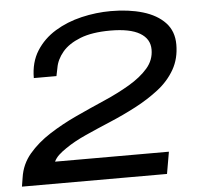

<svg xmlns="http://www.w3.org/2000/svg" viewBox="-51 -751 828 803"><g transform="rotate(-5 363.5 -349.5)"><path d="M9 0 15 -37Q23 -93 59 -135.5Q95 -178 148 -212Q201 -246 261.5 -274Q322 -302 382 -328Q442 -354 491 -383Q540 -412 569.5 -446Q599 -480 599 -524Q599 -569 557.5 -593.5Q516 -618 434 -618Q357 -618 307.5 -598.5Q258 -579 232 -548Q206 -517 200 -482L193 -448H98Q98 -514 128 -561.5Q158 -609 208 -639.5Q258 -670 319.5 -684.5Q381 -699 443 -699Q518 -699 577 -681.5Q636 -664 670 -628Q704 -592 704 -536Q704 -477 678 -431.5Q652 -386 607.5 -351.5Q563 -317 509.5 -289Q456 -261 400 -237.5Q344 -214 294 -191.5Q244 -169 208 -144Q190 -132 176.5 -119.5Q163 -107 156 -92H634L618 0Z"/></g></svg>

Font: Archivo Expanded
Style: Italic
Weight: 400
Width: 7
Italic angle: -10°
Designer: Hector Gatti
Foundry: Omnibus-Type
Version: Version 2.001